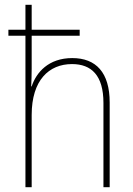

<svg xmlns="http://www.w3.org/2000/svg" viewBox="-20 -780 555 800"><path d="M112 -760H86V-656H15V-631H86V0H112V-301C112 -446 184 -513 280 -513C361 -513 411 -466 411 -351V0H437V-353C437 -478 380 -538 281 -538C182 -538 131 -478 112 -420H110C111 -446 112 -464 112 -495V-631H312V-656H112Z"/></svg>

Font: Noto Sans Ethiopic SemiCondensed Thin
Style: Regular
Weight: 100
Width: 4
Designer: Monotype Design Team
Foundry: Monotype Imaging Inc.
Version: Version 2.102